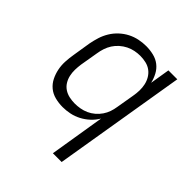

<svg xmlns="http://www.w3.org/2000/svg" viewBox="-203 -660 1006 1006"><g transform="rotate(45 300.0 -156.5)"><path d="M352 215 402 -92Q388 -68 367 -48.5Q346 -29 321 -16Q296 -3 269.5 2.5Q243 8 217 8Q188 8 160.5 1Q133 -6 112.5 -23Q92 -40 80 -64Q68 -88 62.5 -115Q57 -142 58.5 -170.5Q60 -199 65 -228L81 -328Q86 -354 94 -379.5Q102 -405 116.5 -429Q131 -453 152 -472.5Q173 -492 197.5 -504.5Q222 -517 248.5 -522.5Q275 -528 301 -528Q329 -528 356 -521.5Q383 -515 403.5 -499Q424 -483 436.5 -459.5Q449 -436 455 -410L473 -520H539L417 215ZM249 -50Q268 -50 288 -53.5Q308 -57 327 -65.5Q346 -74 362.5 -88Q379 -102 391 -119.5Q403 -137 409.5 -156Q416 -175 419 -195L436 -295Q440 -317 440.5 -338.5Q441 -360 436.5 -380.5Q432 -401 421.5 -418.5Q411 -436 395 -448Q379 -460 358 -465Q337 -470 315 -470Q296 -470 275.5 -466Q255 -462 236 -452.5Q217 -443 200.5 -428.5Q184 -414 172.5 -396Q161 -378 154.5 -358Q148 -338 145 -318L128 -218Q125 -197 124.5 -176Q124 -155 128.5 -135Q133 -115 143.5 -98Q154 -81 170.5 -70Q187 -59 207.5 -54.5Q228 -50 249 -50Z"/></g></svg>

Font: Iosevka SS04 Lt Ex Obl
Style: Regular
Weight: 300
Width: 7
Italic angle: -9°
Monospace: yes
Designer: Belleve Invis
Foundry: Belleve Invis
Version: Version 19.0.0; ttfautohint (v1.8.4)